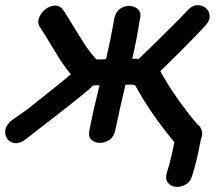

<svg xmlns="http://www.w3.org/2000/svg" viewBox="-48 -551 853 739"><path d="M692 124Q710 68 725 -14Q735 -37 726 -55Q722 -66 711 -73Q626 -174 569 -277Q687 -392 741 -451Q760 -471 759 -490Q758 -509 744 -520.5Q730 -532 710 -531Q690 -530 672 -509Q659 -494 576 -412Q492 -330 487 -325H461Q477 -391 490 -475Q497 -499 485.5 -512.5Q474 -526 454 -528Q434 -530 416 -518.5Q398 -507 392 -481Q377 -394 360 -323Q341 -322 324 -322Q293 -352 250 -425Q206 -497 195 -513Q181 -531 161.5 -529.5Q142 -528 125 -514Q108 -500 101.5 -480Q95 -460 108 -443Q116 -432 157 -364Q197 -296 225 -265Q201 -244 57 -130L0 -90Q-23 -73 -27 -53.5Q-31 -34 -21.5 -19Q-12 -4 6.5 -0.5Q25 3 47 -12Q53 -17 168 -106Q282 -194 311 -222Q322 -222 335 -223Q310 -122 296 -49Q291 -25 304 -13Q317 -1 336.5 -1Q356 -1 373.5 -13Q391 -25 396 -51Q411 -124 435 -225H465Q468 -224 472 -223Q533 -112 623 -4Q611 62 594 114Q587 138 598 152Q609 166 628.5 168Q648 170 666.5 159.5Q685 149 692 124Z"/></svg>

Font: Balsamiq Sans
Style: Italic
Weight: 400
Italic angle: -12°
Designer: Michael Angeles
Foundry: Balsamiq SRL
Version: Version 1.020; ttfautohint (v1.8.4.7-5d5b);gftools[0.9.26]